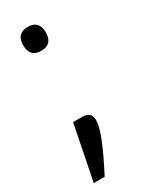

<svg xmlns="http://www.w3.org/2000/svg" viewBox="-154 -476 509 641"><g transform="rotate(-30 100.0 -155.0)"><path d="M75.5 -344Q32 -344 32 -390Q32 -436 75.5 -436Q119 -436 119 -390Q119 -344 75.5 -344ZM83 -85Q118 -85 118 -52Q118 -8 48 126H6L48 -85Z"/></g></svg>

Font: Khand
Style: Regular
Weight: 400
Designer: Devanagari: Sanchit Sawaria, Jyotish Sonowal; Latin: Satya Rajpurohit
Foundry: Indian Type Foundry
Version: Version 1.101;PS 1.0;hotconv 1.0.78;makeotf.lib2.5.61930; tt